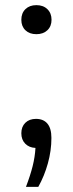

<svg xmlns="http://www.w3.org/2000/svg" viewBox="-20 -569 284 747"><path d="M180 -32.5Q180 17.5 166.2 66.8Q152.5 116 129 158H81Q98 113.5 107 77.5Q116 41.5 118 6.5Q93.5 5.5 78.2 -10Q63 -25.5 63 -50.5Q63 -76 78.5 -91.2Q94 -106.5 120 -106.5Q149 -106.5 164.5 -88Q180 -69.5 180 -32.5ZM63 -492Q63 -518 79 -533.5Q95 -549 121.5 -549Q148.5 -549 164.5 -533.2Q180.5 -517.5 180.5 -492Q180.5 -466.5 164.2 -451.2Q148 -436 121.5 -436Q95 -436 79 -451.2Q63 -466.5 63 -492Z"/></svg>

Font: Encode Sans Semi Expanded
Style: Regular
Weight: 400
Width: 6
Designer: Multiple Designers
Foundry: Impallari Type
Version: Version 2.000